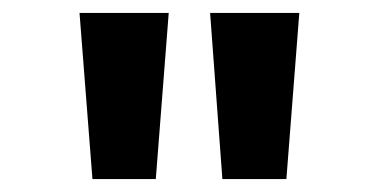

<svg xmlns="http://www.w3.org/2000/svg" viewBox="-20 -749 571 297"><path d="M123 -472 103 -729H241L221 -472ZM324 -472 305 -729H443L423 -472Z"/></svg>

Font: Noto Sans Devanagari UI SemiCondensed
Style: Bold
Weight: 700
Width: 4
Designer: Jelle Bosma - Monotype Design Team
Foundry: Monotype Imaging Inc.
Version: Version 2.004; ttfautohint (v1.8.4.7-5d5b)